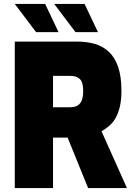

<svg xmlns="http://www.w3.org/2000/svg" viewBox="-20 -954 680 974"><path d="M55 0V-743H372Q421 -743 462 -731Q503 -719 533 -690.5Q563 -662 579.5 -614Q596 -566 596 -493Q596 -447 588 -413Q580 -379 566.5 -355.5Q553 -332 534.5 -316Q516 -300 495 -288L624 0H427L323 -256Q314 -256 304.5 -256Q295 -256 286 -256Q277 -256 267.5 -256Q258 -256 249 -256V0ZM249 -410H337Q353 -410 365 -414.5Q377 -419 385.5 -429Q394 -439 398 -454.5Q402 -470 402 -492Q402 -514 398 -529Q394 -544 385.5 -552.5Q377 -561 365 -565Q353 -569 337 -569H249ZM363 -791 255 -934H409L477 -791ZM163 -791 55 -934H209L277 -791Z"/></svg>

Font: Exo Thin Black
Style: Regular
Weight: 900
Version: Version 2.000